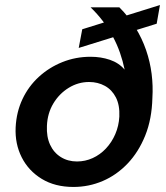

<svg xmlns="http://www.w3.org/2000/svg" viewBox="-20 -729 657 761"><path d="M271 12Q198 12 145.5 -20Q93 -52 66 -105.5Q39 -159 42 -224Q45 -285 69 -336Q93 -387 134 -424.5Q175 -462 227.5 -483Q280 -504 339 -504Q380 -504 415.5 -492Q451 -480 474 -453Q467 -487 455.5 -520Q444 -553 427 -584.5Q410 -616 388 -645Q366 -674 339 -700H453Q490 -663 516.5 -620Q543 -577 559 -530.5Q575 -484 581 -436Q587 -388 584 -341Q582 -257 555.5 -191.5Q529 -126 485.5 -80.5Q442 -35 387 -11.5Q332 12 271 12ZM285 -89Q318 -89 347.5 -102.5Q377 -116 400 -140.5Q423 -165 437 -197.5Q451 -230 453 -267Q455 -312 439.5 -342.5Q424 -373 396 -388.5Q368 -404 333 -404Q290 -404 252.5 -381Q215 -358 191.5 -319Q168 -280 166 -230Q164 -187 178.5 -155.5Q193 -124 221 -106.5Q249 -89 285 -89ZM292 -539 306 -613 614 -709 601 -635Z"/></svg>

Font: DM Sans 28pt SemiBold
Style: Italic
Weight: 600
Italic angle: -10°
Version: Version 4.004;gftools[0.9.30]